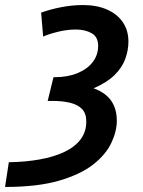

<svg xmlns="http://www.w3.org/2000/svg" viewBox="-75 -555 568 761"><path d="M-55 186 -40 88Q26 87 82 77Q138 67 179.5 47.5Q221 28 244 -2Q267 -32 267 -73Q267 -105 250.5 -122.5Q234 -140 203.5 -147.5Q173 -155 133 -155H114L137 -249H141Q193 -249 232 -265Q271 -281 292.5 -309Q314 -337 314 -373Q314 -409 288 -423.5Q262 -438 226 -438Q191 -438 154.5 -429Q118 -420 96 -410L88 -505Q124 -518 167.5 -526.5Q211 -535 254 -535Q308 -535 348.5 -517.5Q389 -500 411.5 -467.5Q434 -435 434 -390Q434 -356 421.5 -321.5Q409 -287 379 -257.5Q349 -228 296 -205Q343 -188 365.5 -156Q388 -124 388 -76Q388 -35 366.5 11Q345 57 295 96.5Q245 136 159.5 161Q74 186 -55 186Z"/></svg>

Font: Ubuntu Sans SemiBold
Style: Italic
Weight: 600
Italic angle: -13.5°
Designer: Dalton Maag Ltd
Foundry: Dalton Maag Ltd
Version: Version 1.006